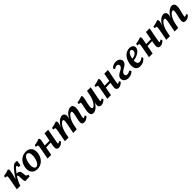

<svg xmlns="http://www.w3.org/2000/svg" viewBox="636 -2436 4413 4413"><g transform="rotate(-45 2842.5 -229.0)"><path d="M493 -335C494 -374 501 -425 509 -458C499 -461 475 -464 459 -464C413 -464 380 -444 325 -379C279 -325 231 -262 187 -189H184C207 -263 227 -352 234 -402C240 -443 236 -454 211 -467C172 -449 96 -429 50 -426C43 -413 42 -395 42 -378C102 -378 108 -370 92 -283L39 0H156C169 -65 214 -146 260 -216C290 -211 288 -164 290 -106C292 -45 291 -12 320 7C365 2 400 0 453 0C459 -13 464 -32 466 -51C402 -61 406 -81 400 -149C393 -229 371 -258 291 -260C318 -297 344 -329 361 -348C382 -371 394 -382 408 -382C426 -382 430 -369 429 -333C452 -327 477 -328 493 -335Z M706 9C842 9 945 -91 969 -235C992 -371 930 -467 794 -467C660 -467 558 -374 532 -230C507 -93 568 9 706 9ZM719 -46C663 -46 638 -124 659 -239C678 -342 725 -412 780 -412C837 -412 862 -335 842 -227C821 -112 772 -46 719 -46Z M1510 -98C1496 -84 1474 -72 1462 -72C1445 -72 1445 -77 1463 -169L1518 -458H1399L1361 -259H1207L1234 -402C1240 -437 1232 -458 1210 -467C1171 -449 1094 -429 1049 -426C1042 -413 1041 -395 1041 -378C1105 -378 1108 -370 1092 -283L1039 0H1158L1196 -203C1240 -207 1305 -208 1351 -208L1342 -162C1321 -54 1323 9 1407 9C1446 9 1488 -12 1532 -56C1530 -72 1522 -87 1510 -98Z M2227 9C2274 9 2317 -10 2360 -56C2357 -72 2349 -88 2339 -98C2316 -79 2303 -72 2288 -72C2271 -72 2268 -80 2288 -162L2314 -267C2345 -391 2320 -467 2244 -467C2168 -467 2079 -386 2044 -309L2028 -274H2027C2039 -304 2046 -332 2049 -356C2058 -431 2020 -466 1968 -466C1892 -466 1807 -381 1775 -311L1758 -274H1757C1775 -315 1786 -352 1795 -402C1800 -438 1794 -458 1771 -467C1732 -449 1657 -429 1611 -426C1604 -412 1602 -393 1603 -378C1667 -378 1671 -370 1655 -283L1602 0H1721L1742 -108C1776 -284 1860 -373 1907 -373C1935 -373 1941 -344 1915 -215L1872 0H1989L2010 -108C2046 -292 2135 -373 2177 -373C2206 -373 2210 -337 2188 -243L2168 -158C2143 -50 2147 9 2227 9Z M2524 9C2607 9 2688 -76 2725 -152H2726C2718 -136 2713 -120 2710 -104C2698 -41 2712 9 2787 9C2829 9 2877 -19 2912 -57C2909 -72 2900 -89 2890 -98C2871 -80 2858 -72 2846 -72C2826 -72 2824 -77 2850 -209L2898 -458H2779L2760 -356C2726 -173 2639 -88 2600 -88C2566 -88 2558 -132 2583 -237C2631 -438 2629 -447 2597 -467C2560 -449 2482 -429 2439 -426C2432 -412 2430 -393 2431 -378C2498 -377 2501 -374 2463 -219C2433 -95 2436 9 2524 9Z M3452 -98C3438 -84 3416 -72 3404 -72C3387 -72 3387 -77 3405 -169L3460 -458H3341L3303 -259H3149L3176 -402C3182 -437 3174 -458 3152 -467C3113 -449 3036 -429 2991 -426C2984 -413 2983 -395 2983 -378C3047 -378 3050 -370 3034 -283L2981 0H3100L3138 -203C3182 -207 3247 -208 3293 -208L3284 -162C3263 -54 3265 9 3349 9C3388 9 3430 -12 3474 -56C3472 -72 3464 -87 3452 -98Z M3666 9C3728 9 3787 -16 3823 -57C3819 -75 3807 -94 3794 -102C3766 -81 3731 -70 3705 -70C3663 -70 3640 -99 3651 -138C3675 -226 3829 -232 3852 -336C3868 -407 3812 -467 3718 -467C3648 -467 3595 -432 3567 -400C3570 -383 3583 -364 3596 -355C3618 -379 3648 -389 3674 -389C3719 -389 3733 -357 3727 -326C3709 -235 3545 -239 3525 -128C3513 -59 3563 9 3666 9Z M4163 -467C4053 -467 3949 -385 3917 -225C3895 -114 3912 9 4045 9C4125 9 4183 -26 4230 -78C4228 -97 4222 -110 4210 -122C4179 -89 4142 -73 4106 -73C4044 -73 4029 -128 4033 -194C4143 -202 4261 -268 4279 -350C4292 -411 4253 -467 4163 -467ZM4185 -340C4174 -284 4114 -250 4039 -244C4039 -245 4040 -247 4040 -249C4058 -359 4102 -410 4143 -410C4177 -410 4193 -381 4185 -340Z M4806 -98C4792 -84 4770 -72 4758 -72C4741 -72 4741 -77 4759 -169L4814 -458H4695L4657 -259H4503L4530 -402C4536 -437 4528 -458 4506 -467C4467 -449 4390 -429 4345 -426C4338 -413 4337 -395 4337 -378C4401 -378 4404 -370 4388 -283L4335 0H4454L4492 -203C4536 -207 4601 -208 4647 -208L4638 -162C4617 -54 4619 9 4703 9C4742 9 4784 -12 4828 -56C4826 -72 4818 -87 4806 -98Z M5523 9C5570 9 5613 -10 5656 -56C5653 -72 5645 -88 5635 -98C5612 -79 5599 -72 5584 -72C5567 -72 5564 -80 5584 -162L5610 -267C5641 -391 5616 -467 5540 -467C5464 -467 5375 -386 5340 -309L5324 -274H5323C5335 -304 5342 -332 5345 -356C5354 -431 5316 -466 5264 -466C5188 -466 5103 -381 5071 -311L5054 -274H5053C5071 -315 5082 -352 5091 -402C5096 -438 5090 -458 5067 -467C5028 -449 4953 -429 4907 -426C4900 -412 4898 -393 4899 -378C4963 -378 4967 -370 4951 -283L4898 0H5017L5038 -108C5072 -284 5156 -373 5203 -373C5231 -373 5237 -344 5211 -215L5168 0H5285L5306 -108C5342 -292 5431 -373 5473 -373C5502 -373 5506 -337 5484 -243L5464 -158C5439 -50 5443 9 5523 9Z"/></g></svg>

Font: Vollkorn Semibold
Style: Italic
Weight: 600
Italic angle: -11°
Designer: Friedrich Althausen
Foundry: Friedrich Althausen
Version: Version 4.015;PS 004.015;hotconv 1.0.88;makeotf.lib2.5.64775